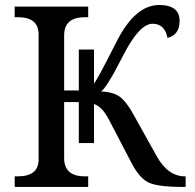

<svg xmlns="http://www.w3.org/2000/svg" viewBox="-20 -740 770 760"><path d="M292 -335.9H233.9V-113.8Q233.9 -42 315.9 -42H329.1V0H38.1V-42H50.8Q132.8 -42 132.8 -108.9V-604Q132.8 -671.9 50.8 -671.9H38.1V-713.9H329.1V-671.9H315.9Q233.9 -671.9 233.9 -600.1V-381.8H292V-543.9H352.1V-409.2Q352.1 -410.2 354 -412.1Q367.2 -428.2 440.9 -574.2Q514.6 -720.2 609.9 -720.2Q690.9 -720.2 690.9 -657.2Q690.9 -602.1 643.1 -589.8Q632.3 -646 584 -646Q531.2 -646 466.8 -519Q402.3 -392.1 379.9 -377.9Q428.7 -376 454.3 -356.9Q480 -337.9 505.9 -291L600.1 -122.1Q644.5 -42 711.9 -42H714.8V0H701.2Q615.2 0 575.2 -14.4Q535.2 -28.8 501 -94.2L410.2 -268.1Q383.8 -318.4 352.1 -328.1V-173.8H292Z"/></svg>

Font: Noto Serif
Style: Regular
Weight: 400
Designer: Monotype Design team
Foundry: Monotype Imaging Inc.
Version: Version 1.02